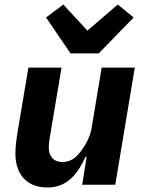

<svg xmlns="http://www.w3.org/2000/svg" viewBox="-20 -814 640 846"><path d="M342 0H487.9L573.9 -516H427.9L383.2 -247.2C376.1 -204.9 350.9 -166.9 335.9 -147C312.9 -116.8 289.1 -100.1 255 -100.1C209.9 -100.1 195 -133.9 195 -160.9C195 -186.1 198.9 -206 202.1 -224.1L251.1 -516H105.1L58.9 -241.1C51.1 -192.8 47.9 -165.8 47.9 -137.1C47.9 -57.2 88.1 12.1 188.9 12.1C271 12.1 317.8 -39.1 356.9 -122.9H361.9ZM182.9 -736.9 290.8 -578.8H415.1L568.9 -736.9L498.9 -794L365.1 -679L258.9 -794Z"/></svg>

Font: Margiela Mono Italic Bold It
Style: Regular
Weight: 700
Designer: Mike Abbink, Paul van der Laan, Pieter van Rosmalen
Foundry: Bold Monday
Version: Version 2.003 2021